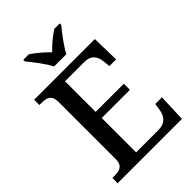

<svg xmlns="http://www.w3.org/2000/svg" viewBox="-265 -1046 1161 1161"><g transform="rotate(-45 315.5 -465.5)"><path d="M262 -771H368C389 -816 440 -880 471 -918V-931H424C388 -908 345 -871 315 -840C285 -871 242 -908 207 -931H159V-918C190 -880 241 -816 262 -771ZM35 0H585L592 -178H535L528 -133C521 -89 497 -53 437 -53H246V-347H487V-399H246V-661H412C470 -661 491 -626 496 -581L501 -536H558L554 -714H35V-669H54C95 -669 130 -660 130 -600V-109C130 -55 96 -45 54 -45H35Z"/></g></svg>

Font: Noto Serif Myanmar Medium
Style: Regular
Weight: 500
Designer: Ben Mitchell and the Monotype Design Team
Foundry: Monotype Imaging Inc.
Version: Version 2.106